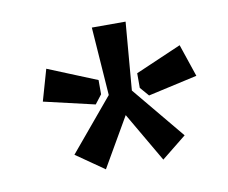

<svg xmlns="http://www.w3.org/2000/svg" viewBox="-50 -751 551 465"><g transform="rotate(-10 226.0 -518.5)"><path d="M378 -395 317 -346 246 -468 176 -347 107 -395 214 -523 202 -691H285L271 -524ZM196 -528 179 -506 54 -535 76 -612 196 -563ZM310 -505 291 -527V-563L404 -612L431 -532Z"/></g></svg>

Font: Taylor Sans Bold LRS
Style: Bold
Weight: 700
Italic angle: -8°
Designer: Natanael Gama
Version: Version 1.001 September 8, 2015